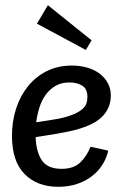

<svg xmlns="http://www.w3.org/2000/svg" viewBox="-20 -708 479 738"><path d="M217 -59Q264 -59 289.5 -84.5Q315 -110 328 -144L396 -129Q390 -101 374 -75.5Q358 -50 333.5 -31Q309 -12 276.5 -1Q244 10 204 10Q123 10 74.5 -39Q26 -88 26 -186Q26 -242 42 -291Q58 -340 88 -377Q118 -414 160.5 -435Q203 -456 256 -456Q288 -456 315.5 -448Q343 -440 363 -425Q383 -410 394.5 -388.5Q406 -367 406 -341Q406 -291 369.5 -256.5Q333 -222 246 -203Q217 -197 184.5 -191.5Q152 -186 117 -181Q119 -124 141 -91.5Q163 -59 217 -59ZM207 -252Q243 -260 264.5 -269.5Q286 -279 297.5 -289.5Q309 -300 312.5 -311.5Q316 -323 316 -335Q316 -366 296.5 -378.5Q277 -391 247 -391Q216 -391 193.5 -378Q171 -365 155.5 -343.5Q140 -322 131.5 -294.5Q123 -267 119 -238Q147 -242 168.5 -245.5Q190 -249 207 -252ZM122 -617 164 -688 332 -553 310 -516Z"/></svg>

Font: Zilla Slab Medium
Style: Regular
Weight: 500
Designer: Typotheque.com
Foundry: Typotheque type foundry
Version: Version 1.1; 2017